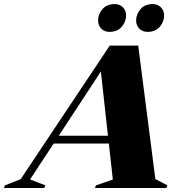

<svg xmlns="http://www.w3.org/2000/svg" viewBox="-105 -944 910 964"><path d="M675 -45 735.5 -13.5 730.5 0H371.5L377 -13.5L461.5 -42.5L441.5 -223.5H164.5L46 -43L122.5 -13.5L117.5 0H-85L-80 -13.5L-1 -44.5L446 -715H589ZM190 -262.5H437L401.5 -585ZM444.5 -784Q419 -784 403.2 -800.5Q387.5 -817 387.5 -841Q387.5 -872.5 409.2 -898Q431 -923.5 471 -923.5Q496.5 -923.5 512.2 -907Q528 -890.5 528 -866.5Q528 -835 506.2 -809.5Q484.5 -784 444.5 -784ZM635.5 -784Q610 -784 594.2 -800.5Q578.5 -817 578.5 -841Q578.5 -872.5 600.2 -898Q622 -923.5 662 -923.5Q687.5 -923.5 703.2 -907Q719 -890.5 719 -866.5Q719 -835 697.2 -809.5Q675.5 -784 635.5 -784Z"/></svg>

Font: Newsreader 72pt ExtraBold
Style: Italic
Weight: 800
Italic angle: -17°
Designer: Hugues Gentile
Foundry: Production Type
Version: Version 1.003; ttfautohint (v1.8.3)